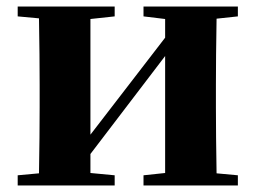

<svg xmlns="http://www.w3.org/2000/svg" viewBox="-20 -566 780 586"><path d="M641 -509Q639 -393 639 -308V-238Q639 -153 641 -37L706 -31V0H418V-31L484 -38V-395L256 -96V-38L330 -31V0H34V-31L99 -37Q101 -153 101 -238V-308Q101 -392 99 -510L34 -516V-546H330V-516L256 -508V-155L484 -451V-508L418 -516V-546H706V-516Z"/></svg>

Font: Source Han Serif CN Heavy
Style: Regular
Weight: 900
Designer: Ryoko NISHIZUKA  (kana & ideographs); Frank Grießhammer (Latin, Greek & Cyrillic); Wenlong ZHANG  (bopomofo); Sandoll Co
Foundry: Adobe Systems Incorporated
Version: Version 1.000;PS 1;hotconv 16.6.53;makeotf.lib2.5.65590